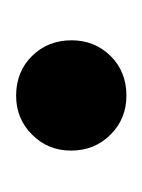

<svg xmlns="http://www.w3.org/2000/svg" viewBox="11 -178 180 243"><g transform="rotate(-90 101.5 -57.0)"><path d="M101.4 12.5Q72.2 12.5 52.1 -7.6Q31.9 -27.8 31.9 -57.6Q31.9 -86.8 52.1 -106.9Q72.2 -127.1 101.4 -127.1Q131.9 -127.1 151.7 -106.9Q171.5 -86.8 171.5 -56.9Q171.5 -27.8 151.7 -7.6Q131.9 12.5 101.4 12.5Z"/></g></svg>

Font: Afacad SemiBold
Style: Regular
Weight: 600
Designer: Kristian Moeller
Foundry: Dicotype
Version: Version 1.000